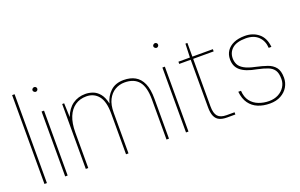

<svg xmlns="http://www.w3.org/2000/svg" viewBox="-87 -1085 2288 1462"><g transform="rotate(-20 1057.0 -354.0)"><path d="M71 0V-720H91V0Z M239 0V-526H259V0ZM249 -682Q242 -682 235.5 -688Q229 -694 229 -701Q229 -709 235.5 -714.5Q242 -720 249 -720Q257 -720 262.5 -714.5Q268 -709 268 -701Q268 -694 262.5 -688Q257 -682 249 -682Z M406 0V-526H422L426 -413Q450 -476 494 -507Q538 -538 597 -538Q626 -538 656 -527.5Q686 -517 710 -488.5Q734 -460 746 -406Q759 -461 799.5 -499.5Q840 -538 907 -538Q961 -538 999.5 -516.5Q1038 -495 1059 -448Q1080 -401 1080 -323V0H1060V-325Q1060 -426 1022 -472Q984 -518 907 -518Q865 -518 829.5 -497Q794 -476 773 -434.5Q752 -393 752 -330V0H732V-330Q732 -428 695.5 -473Q659 -518 597 -518Q545 -518 506.5 -491.5Q468 -465 447 -414Q426 -363 426 -287V0Z M1218 0V-526H1238V0ZM1228 -682Q1221 -682 1214.5 -688Q1208 -694 1208 -701Q1208 -709 1214.5 -714.5Q1221 -720 1228 -720Q1236 -720 1241.5 -714.5Q1247 -709 1247 -701Q1247 -694 1241.5 -688Q1236 -682 1228 -682Z M1551 0Q1515 0 1490.5 -11Q1466 -22 1453.5 -49Q1441 -76 1441 -122V-508H1348V-526H1441L1445 -637H1461V-526H1627V-508H1461V-122Q1461 -67 1482.5 -42.5Q1504 -18 1554 -18H1618V0Z M1896 12Q1842 12 1799.5 -5.5Q1757 -23 1730.5 -60Q1704 -97 1698 -155H1720Q1723 -103 1748 -70.5Q1773 -38 1812.5 -23Q1852 -8 1896 -8Q1938 -8 1970.5 -25Q2003 -42 2021.5 -71Q2040 -100 2040 -134Q2040 -181 2024 -205.5Q2008 -230 1975.5 -243Q1943 -256 1891 -267Q1846 -275 1814 -287.5Q1782 -300 1762 -317Q1742 -334 1732.5 -356.5Q1723 -379 1723 -408Q1723 -447 1742.5 -476Q1762 -505 1799 -521.5Q1836 -538 1889 -538Q1954 -538 1999.5 -501Q2045 -464 2052 -390H2030Q2027 -447 1990.5 -482.5Q1954 -518 1889 -518Q1816 -518 1780.5 -487.5Q1745 -457 1745 -408Q1745 -382 1756 -359Q1767 -336 1798 -318Q1829 -300 1887 -288Q1937 -277 1976.5 -263.5Q2016 -250 2039 -221.5Q2062 -193 2062 -137Q2062 -97 2042 -63Q2022 -29 1984.5 -8.5Q1947 12 1896 12Z"/></g></svg>

Font: DM Sans 9pt Thin
Style: Regular
Weight: 250
Version: Version 4.004;gftools[0.9.30]